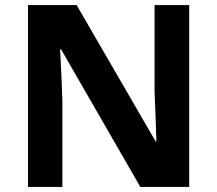

<svg xmlns="http://www.w3.org/2000/svg" viewBox="-20 -734 853 754"><path d="M723 0H531L220 -540H216Q218 -506 219.5 -472Q221 -438 222.5 -404Q224 -370 225 -336V0H90V-714H281L591 -179H594Q593 -212 592 -245Q591 -278 589.5 -310.5Q588 -343 587 -376V-714H723Z"/></svg>

Font: Noto Sans Armenian
Style: Regular
Weight: 400
Designer: Monotype Design Team
Foundry: Monotype Imaging Inc.
Version: Version 2.007